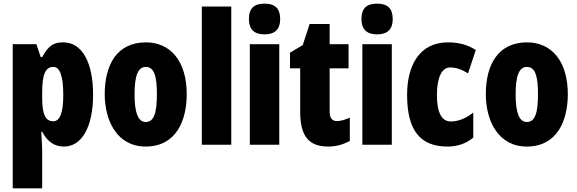

<svg xmlns="http://www.w3.org/2000/svg" viewBox="-20 -796 3176 1056"><path d="M328 -563C279 -563 249 -550 212 -482H204L180 -553H50V240H212V35C212 14 210 -21 207 -71H212C242 -14 282 10 332 10C430 10 492 -98 492 -275C492 -454 431 -563 328 -563ZM274 -428C309 -428 328 -378 328 -273C328 -177 310 -129 273 -129C230 -129 212 -168 212 -256V-288C212 -388 230 -428 274 -428Z M1007 -278C1007 -460 917 -563 783 -563C621 -563 556 -437 556 -278C556 -132 624 10 781 10C951 10 1007 -136 1007 -278ZM720 -276C720 -380 739 -428 782 -428C827 -428 843 -379 843 -278C843 -176 827 -125 782 -125C739 -125 720 -177 720 -276Z M1252 0V-760H1090V0Z M1435 -776C1375 -776 1349 -748 1349 -691C1349 -635 1378 -607 1435 -607C1492 -607 1521 -635 1521 -691C1521 -747 1495 -776 1435 -776ZM1516 -553H1354V0H1516Z M1833 -130C1806 -130 1793 -148 1793 -184V-420H1897V-553H1793V-664H1683L1645 -548L1575 -506V-420H1631V-182C1631 -52 1675 10 1784 10C1829 10 1868 -1 1904 -21V-149C1877 -137 1853 -130 1833 -130Z M2054 -776C1994 -776 1968 -748 1968 -691C1968 -635 1997 -607 2054 -607C2111 -607 2140 -635 2140 -691C2140 -747 2114 -776 2054 -776ZM2135 -553H1973V0H2135Z M2441 10C2496 10 2543 -6 2583 -39V-177C2543 -145 2501 -128 2459 -128C2409 -128 2383 -177 2383 -274C2383 -371 2411 -425 2455 -425C2489 -425 2521 -414 2554 -392L2597 -521C2553 -549 2505 -563 2444 -563C2286 -563 2219 -435 2219 -274C2219 -78 2292 10 2441 10Z M3103 -278C3103 -460 3013 -563 2879 -563C2717 -563 2652 -437 2652 -278C2652 -132 2720 10 2877 10C3047 10 3103 -136 3103 -278ZM2816 -276C2816 -380 2835 -428 2878 -428C2923 -428 2939 -379 2939 -278C2939 -176 2923 -125 2878 -125C2835 -125 2816 -177 2816 -276Z"/></svg>

Font: Noto Sans Arabic UI XCn Bk
Style: Regular
Weight: 900
Width: 2
Designer: Monotype Design Team, Nadine Chahine and Nizar Qandah
Foundry: Monotype Imaging Inc.
Version: Version 2.010